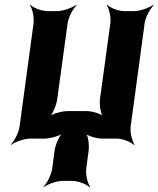

<svg xmlns="http://www.w3.org/2000/svg" viewBox="-20 -574 656 795"><path d="M217 -528H176C152 -528 117 -542 106 -554L104 -552C114 -539 122 -502 119 -478L61 -50C58 -26 39 11 25 24L26 26C41 14 80 0 104 0H163C187 0 228 -11 242 -24L241 -26C226 -14 209 26 206 50L196 125C193 149 174 186 160 199L161 201C176 189 215 175 239 175H280C304 175 339 189 350 201L353 199C343 186 334 149 337 125L347 50C350 26 345 -14 334 -26L331 -24C341 -11 380 0 404 0H464C488 0 523 14 534 26L537 24C527 11 518 -26 521 -50L579 -478C582 -502 602 -539 616 -552L614 -554C599 -542 560 -528 536 -528H494C470 -528 435 -542 424 -554L422 -552C432 -539 440 -502 437 -478L394 -164C391 -140 397 -100 408 -88L410 -90C400 -103 362 -114 338 -114H261C237 -114 195 -103 181 -90L183 -88C198 -100 214 -140 217 -164L260 -478C263 -502 283 -539 297 -552L295 -554C280 -542 241 -528 217 -528Z"/></svg>

Font: Asimov
Style: EdgeIt
Weight: 500
Designer: Google
Version: Version 2.000980: 2014